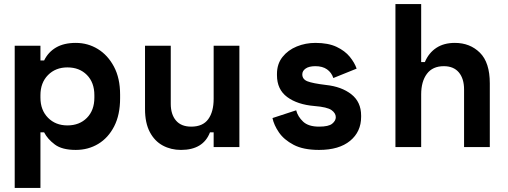

<svg xmlns="http://www.w3.org/2000/svg" viewBox="-20 -720 2488 940"><path d="M52 200V-496H178V-424H196Q216 -465 254.5 -487.5Q293 -510 351 -510Q410 -510 459 -480Q508 -450 538 -393.5Q568 -337 568 -257V-239Q568 -158 539 -101.5Q510 -45 461 -15.5Q412 14 351 14Q284 14 248.5 -12.5Q213 -39 196 -72H178V200ZM310 -106Q369 -106 405.5 -143Q442 -180 442 -242V-254Q442 -316 405.5 -353Q369 -390 310 -390Q252 -390 215 -352.5Q178 -315 178 -254V-242Q178 -181 215 -143.5Q252 -106 310 -106Z M866 14Q817 14 777 -7.5Q737 -29 713.5 -73.5Q690 -118 690 -186V-496H816V-212Q816 -160 841.5 -130Q867 -100 916 -100Q973 -100 999.5 -136.5Q1026 -173 1026 -236V-496H1152V0H1026V-72H1008Q975 14 866 14Z M1542 14Q1465 14 1417.5 -11Q1370 -36 1345.5 -72Q1321 -108 1314 -142L1430 -180Q1438 -149 1464 -124.5Q1490 -100 1542 -100Q1589 -100 1606.5 -114.5Q1624 -129 1624 -146Q1624 -166 1603 -181Q1582 -196 1519 -201Q1436 -208 1386 -245Q1336 -282 1336 -352V-358Q1336 -407 1363 -441Q1390 -475 1433 -492.5Q1476 -510 1524 -510Q1587 -510 1628 -490.5Q1669 -471 1692.5 -442Q1716 -413 1726 -384L1612 -338Q1603 -365 1581 -380.5Q1559 -396 1524 -396Q1493 -396 1476.5 -384.5Q1460 -373 1460 -356Q1460 -332 1485 -322Q1510 -312 1576 -304Q1652 -296 1700 -258.5Q1748 -221 1748 -154V-148Q1748 -75 1694 -30.5Q1640 14 1542 14Z M1916 0V-700H2042V-416H2060Q2079 -461 2116 -485.5Q2153 -510 2207 -510Q2281 -510 2329.5 -462Q2378 -414 2378 -312V0H2252V-282Q2252 -335 2226.5 -365.5Q2201 -396 2153 -396Q2098 -396 2070 -358.5Q2042 -321 2042 -258V0Z"/></svg>

Font: Space Mono
Style: Bold
Weight: 700
Monospace: yes
Designer: Colophon Foundry + Benjamin Critton
Foundry: Colophon Foundry & Benjamin Critton
Version: Version 1.003; ttfautohint (v1.8.4.7-5d5b)